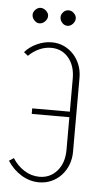

<svg xmlns="http://www.w3.org/2000/svg" viewBox="-48 -653 374 691"><g transform="rotate(5 138.5 -307.0)"><path d="M232 -114Q232 -89 223.5 -67Q215 -45 199.5 -28.5Q184 -12 163.5 -3Q143 6 119 6Q86 6 56 -12Q26 -30 5 -62L22 -73Q39 -46 64.5 -30Q90 -14 119 -14Q158 -14 183 -43Q208 -72 208 -119V-237H72V-257H208V-377Q208 -423 184 -451.5Q160 -480 121 -480Q99 -480 78 -470.5Q57 -461 40 -444L25 -456Q42 -476 68.5 -488Q95 -500 122 -500Q145 -500 165 -491Q185 -482 200 -466Q215 -450 223.5 -428.5Q232 -407 232 -381ZM44 -593Q44 -603 52.5 -611.5Q61 -620 71 -620Q82 -620 91 -611.5Q100 -603 100 -593Q100 -582 91 -573Q82 -564 71 -564Q61 -564 52.5 -573Q44 -582 44 -593ZM145 -593Q145 -603 153 -611.5Q161 -620 172 -620Q183 -620 191.5 -611.5Q200 -603 200 -593Q200 -582 191.5 -573Q183 -564 172 -564Q161 -564 153 -573Q145 -582 145 -593Z"/></g></svg>

Font: Moniqa Thin Paragraph
Style: Regular
Weight: 100
Designer: Rajesh Rajput
Foundry: Rajesh Rajput
Version: Version 1.000